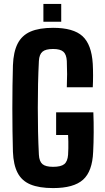

<svg xmlns="http://www.w3.org/2000/svg" viewBox="-20 -951 536 980"><path d="M251 9Q180 9 135.5 -9.5Q91 -28 69.8 -69Q48.5 -110 46 -176Q44.5 -224.5 43.8 -281.5Q43 -338.5 43 -398Q43 -457.5 43.8 -514Q44.5 -570.5 46 -617.5Q48.5 -686 70 -728.2Q91.5 -770.5 135.8 -789.8Q180 -809 251 -809Q354.5 -809 401 -766.5Q447.5 -724 453.5 -625Q455 -598 455 -565.5Q455 -533 453.5 -505.5H321Q322.5 -541 322.5 -572.8Q322.5 -604.5 321 -640Q319 -673.5 303.2 -687.2Q287.5 -701 251 -701Q213 -701 196.8 -687.2Q180.5 -673.5 178.5 -640Q175.5 -581.5 174.2 -521.5Q173 -461.5 173 -400.5Q173 -339.5 174.2 -279.5Q175.5 -219.5 178.5 -161Q180.5 -127 196.8 -113.2Q213 -99.5 251 -99.5Q291 -99.5 308 -113.2Q325 -127 327.5 -161Q328.5 -176 328.8 -193.8Q329 -211.5 328.8 -229.2Q328.5 -247 327.5 -262H266.5V-377.5H456.5Q458.5 -328 458.2 -275Q458 -222 455.5 -176Q451.5 -76.5 404 -33.8Q356.5 9 251 9ZM201.5 -840V-931H292.5V-840Z"/></svg>

Font: Big Shoulders Text Thin ExtraBold
Style: Regular
Weight: 800
Version: Version 2.002